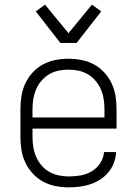

<svg xmlns="http://www.w3.org/2000/svg" viewBox="-20 -795 590 827"><path d="M276 12Q248 12 219.5 6.5Q191 1 166 -12.5Q141 -26 121.5 -47Q102 -68 89.5 -94Q77 -120 72.5 -148Q68 -176 68 -205V-325Q68 -353 72.5 -381.5Q77 -410 89 -435.5Q101 -461 120.5 -482.5Q140 -504 165 -517.5Q190 -531 218.5 -536.5Q247 -542 275 -542Q303 -542 331.5 -536.5Q360 -531 385 -517.5Q410 -504 429.5 -482.5Q449 -461 461 -435.5Q473 -410 477.5 -381.5Q482 -353 482 -325V-241H120V-205Q120 -183 123.5 -161.5Q127 -140 135.5 -120Q144 -100 158.5 -83Q173 -66 192 -55Q211 -44 233 -39.5Q255 -35 276 -35Q302 -35 327.5 -39.5Q353 -44 375 -57Q397 -70 411.5 -92Q426 -114 428 -140H480Q479 -116 470.5 -93.5Q462 -71 447 -53Q432 -35 412 -22Q392 -9 369.5 -1.5Q347 6 323.5 9Q300 12 276 12ZM430 -289V-325Q430 -347 426.5 -368.5Q423 -390 414.5 -410Q406 -430 391.5 -447Q377 -464 358.5 -475Q340 -486 318.5 -490.5Q297 -495 275 -495Q253 -495 231.5 -490.5Q210 -486 191.5 -475Q173 -464 158.5 -447Q144 -430 135.5 -410Q127 -390 123.5 -368.5Q120 -347 120 -325V-289ZM240 -610 134 -746 174 -775 275 -652 376 -775 416 -746 310 -610Z"/></svg>

Font: Lode Dark
Style: Regular
Weight: 400
Monospace: yes
Designer: Belleve Invis
Foundry: Belleve Invis
Version: Version 29.2.0; ttfautohint (v1.8.3)